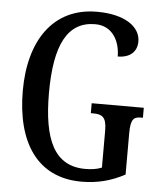

<svg xmlns="http://www.w3.org/2000/svg" viewBox="-53 -770 697 826"><g transform="rotate(5 296.0 -357.0)"><path d="M329 10C400 10 458 -6 516 -37V-215C516 -278 530 -287 562 -287H569V-330H344V-287H354C391 -287 412 -278 412 -219V-58C391 -49 366 -46 341 -46C207 -46 157 -157 157 -358C157 -566 210 -670 330 -670C406 -670 438 -604 438 -540C491 -540 521 -568 521 -612C521 -675 454 -724 333 -724C143 -724 44 -574 44 -358C44 -137 137 10 329 10Z"/></g></svg>

Font: Noto Serif Khmer ExtraCondensed Medium
Style: Regular
Weight: 500
Width: 2
Designer: Danh Hong and the Monotype Design Team
Foundry: Monotype Imaging Inc.
Version: Version 2.004